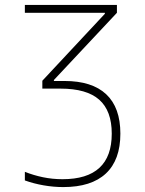

<svg xmlns="http://www.w3.org/2000/svg" viewBox="-20 -750 590 780"><path d="M237 10Q198 10 157.5 3Q117 -4 81 -17V-52Q116 -38 154.5 -30Q193 -22 234 -22Q434 -22 434 -207Q434 -300 383 -345Q332 -390 226 -390H152V-422L406 -694V-698H81V-730H455V-698L199 -425V-421H242Q354 -421 411.5 -367Q469 -313 469 -207Q469 -100 410 -45Q351 10 237 10Z"/></svg>

Font: M PLUS Code Latin SemiExpanded ExtraLight
Style: Regular
Weight: 250
Width: 6
Designer: Coji Morishita
Foundry: UNDERFOREST DESIGN
Version: Version 1.002; ttfautohint (v1.8.3)